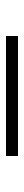

<svg xmlns="http://www.w3.org/2000/svg" viewBox="260 -340 80 640"><g transform="rotate(90 300.0 -20.0)"><path d="M500 0H100V-40H500Z"/></g></svg>

Font: Josefin Slab
Style: Regular
Weight: 400
Designer: Santiago Orozco
Foundry: Typemade
Version: Version 2.000